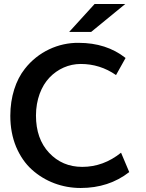

<svg xmlns="http://www.w3.org/2000/svg" viewBox="-20 -941 741 972"><path d="M441.4 -779.3 614.3 -920.9H459L330.1 -779.3ZM388.2 10.7C483.4 10.7 565.4 -16.1 634.3 -69.8L592.8 -168C533.2 -120.1 467.8 -96.2 396.5 -96.2C328.6 -96.2 272.9 -120.1 228.5 -167.5C184.1 -214.8 162.1 -277.8 162.1 -356.4C162.1 -436 189 -504.9 230.5 -548.3C272 -591.8 328.1 -617.2 388.7 -617.2C453.6 -617.2 513.2 -598.6 567.4 -561L615.7 -647.5C550.8 -698.7 471.7 -724.1 378.4 -724.1C276.4 -725.6 172.9 -679.2 105.5 -592.3C60.5 -535.6 32.2 -451.2 32.2 -355C32.2 -297.4 42 -245.1 61.5 -197.8C81.5 -150.9 107.9 -112.3 141.1 -82.5C207.5 -22.5 294.4 10.7 388.2 10.7Z"/></svg>

Font: Ride
Style: Bold
Weight: 700
Version: Version 3.000